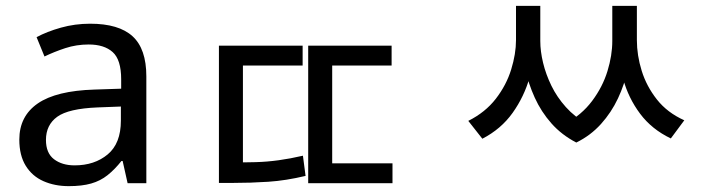

<svg xmlns="http://www.w3.org/2000/svg" viewBox="-20 -626 2441 656"><path d="M288 -545Q386 -545 433 -502Q480 -459 480 -365V0H416L399 -76H395Q372 -47 347.5 -27.5Q323 -8 291.5 1Q260 10 215 10Q167 10 128.5 -7Q90 -24 68 -59.5Q46 -95 46 -149Q46 -229 109 -272.5Q172 -316 303 -320L394 -323V-355Q394 -422 365 -448Q336 -474 283 -474Q241 -474 203 -461.5Q165 -449 132 -433L105 -499Q140 -518 188 -531.5Q236 -545 288 -545ZM314 -259Q214 -255 175.5 -227Q137 -199 137 -148Q137 -103 164.5 -82Q192 -61 235 -61Q303 -61 348 -98.5Q393 -136 393 -214V-262Z M728 -470H1014V-402H810V-38H728ZM1033 -470H1318V-402H1115V-38H1033ZM1033 -68H1321V0H1033ZM728 -71H774Q815 -71 853.5 -72Q892 -73 932 -78.5Q972 -84 1015 -94L1024 -25Q957 -9 897 -5Q837 -1 774 -1H728Z M1743 -606H1808V-489Q1808 -427 1789.5 -361.5Q1771 -296 1731.5 -240.5Q1692 -185 1628 -152L1580 -213Q1638 -242 1674 -288.5Q1710 -335 1726.5 -388.5Q1743 -442 1743 -489ZM1764 -606H1826V-486Q1826 -451 1835.5 -411.5Q1845 -372 1864 -333Q1883 -294 1913.5 -260Q1944 -226 1986 -203L1949 -139Q1899 -165 1864 -204.5Q1829 -244 1807 -292.5Q1785 -341 1774.5 -390.5Q1764 -440 1764 -486ZM2072 -606H2135V-486Q2135 -439 2124.5 -388.5Q2114 -338 2091.5 -290Q2069 -242 2033.5 -202.5Q1998 -163 1949 -139L1911 -203Q1967 -233 2003 -281Q2039 -329 2055.5 -383Q2072 -437 2072 -486ZM2091 -606H2156V-489Q2156 -437 2172.5 -384Q2189 -331 2224.5 -286Q2260 -241 2318 -215L2272 -153Q2207 -184 2167 -237.5Q2127 -291 2109 -356.5Q2091 -422 2091 -489Z"/></svg>

Font: lkorean15
Style: Book
Weight: 400
Designer: Jelle Bosma - Monotype Design Team
Foundry: Monotype Imaging Inc.
Version: Version 2.003